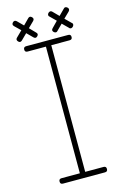

<svg xmlns="http://www.w3.org/2000/svg" viewBox="-136 -959 668 1034"><g transform="rotate(-15 198.0 -442.0)"><path d="M81.1 -15.1C70.8 -15.1 65.9 -10.3 65.9 0C65.9 10.3 70.8 15.1 81.1 15.1H314.9C325.2 15.1 330.1 10.3 330.1 0C330.1 -10.3 325.2 -15.1 314.9 -15.1H212.9V-721.2H314.9C325.2 -721.2 330.1 -726.1 330.1 -735.8C330.1 -746.1 325.2 -751 314.9 -751H81.1C70.8 -751 65.9 -746.1 65.9 -735.8C65.9 -726.1 70.8 -721.2 81.1 -721.2H183.1V-15.1ZM44.9 -808.1C41.5 -804.7 40 -801.3 40 -797.9C40 -794.4 42 -791 45.4 -787.1C52.2 -779.8 59.6 -779.8 66.9 -787.1L99.1 -818.8L130.9 -787.1C138.2 -779.8 145.5 -779.8 152.3 -787.1C159.7 -794.4 159.2 -801.8 151.9 -808.1L120.1 -840.8L151.9 -872.1C159.2 -879.4 159.2 -886.2 151.9 -893.6C144.5 -900.9 137.2 -900.4 130.9 -894L99.1 -861.8L66.9 -894C59.6 -900.4 52.7 -900.9 45.4 -893.6C42 -890.1 40.5 -886.7 40.5 -883.3C40 -879.9 42 -876 45.9 -872.1L78.1 -840.8ZM238.3 -797.4C238.8 -786.6 255.9 -774.4 265.1 -787.1L296.9 -818.8L329.1 -787.1C341.3 -770 366.7 -797.4 351.1 -808.1L317.9 -840.8L350.1 -872.1C353.5 -876 355.5 -879.9 355.5 -883.3C355.5 -894 337.9 -905.8 329.1 -894L296.9 -861.8L265.1 -894C261.7 -897.5 258.3 -898.9 254.9 -898.9C242.7 -897.9 231.4 -880.9 244.1 -872.1L275.9 -840.8L244.1 -808.1C240.2 -804.7 238.3 -800.8 238.3 -797.4Z"/></g></svg>

Font: Nemoy
Style: Light
Weight: 300
Designer: BSozoo
Foundry: BSozoo
Version: Version 001.000